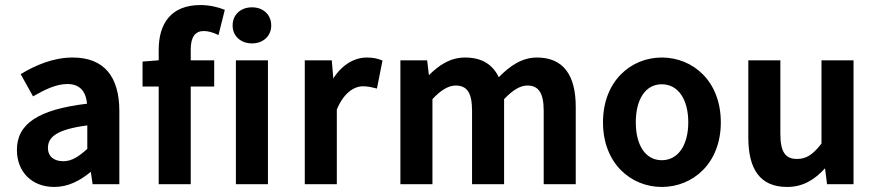

<svg xmlns="http://www.w3.org/2000/svg" viewBox="-20 -730 3476 761"><path d="M47 -136C47 -48 107 11 195 11C251 11 297 -14 340 -49L347 0H453V-290C453 -427 392 -502 268 -502C191 -502 119 -471 62 -436L111 -348C156 -374 202 -397 247 -397C302 -397 321 -361 325 -319C133 -296 47 -240 47 -136ZM326 -233V-140C293 -110 265 -91 231 -91C196 -91 170 -108 170 -144C170 -187 205 -217 326 -233Z M545 -486V-387H609V0H736V-387H829V-491H736V-534C736 -584 754 -607 788 -607C804 -607 824 -602 846 -591L871 -691C845 -702 809 -710 775 -710C657 -710 609 -636 609 -532V-491Z M915 -491V0H1042V-491ZM902 -629C902 -587 934 -558 979 -558C1023 -558 1055 -587 1055 -629C1055 -672 1023 -701 979 -701C934 -701 902 -672 902 -629Z M1188 -491V0H1315V-296C1343 -363 1384 -388 1419 -388C1438 -388 1454 -384 1474 -379L1496 -490C1477 -498 1459 -502 1434 -502C1385 -502 1336 -474 1301 -419L1295 -491Z M1567 -491V0H1694V-337C1728 -374 1759 -391 1786 -391C1830 -391 1851 -364 1851 -291V0H1978V-337C2013 -374 2043 -391 2070 -391C2113 -391 2135 -364 2135 -291V0H2262V-306C2262 -431 2214 -502 2108 -502C2049 -502 2001 -469 1957 -424C1933 -473 1892 -502 1823 -502C1765 -502 1720 -472 1680 -432L1673 -491Z M2603 11C2726 11 2837 -82 2837 -245C2837 -409 2726 -502 2603 -502C2481 -502 2370 -409 2370 -245C2370 -82 2481 11 2603 11ZM2603 -396C2668 -396 2708 -336 2708 -245C2708 -155 2668 -95 2603 -95C2538 -95 2500 -155 2500 -245C2500 -336 2538 -396 2603 -396Z M3100 11C3163 11 3209 -18 3250 -63L3258 0H3363V-491H3236V-161C3202 -117 3176 -100 3139 -100C3093 -100 3073 -127 3073 -200V-491H2946V-185C2946 -60 2992 11 3100 11Z"/></svg>

Font: Source Sans Pro SemBd
Style: Regular
Weight: 700
Designer: Paul D. Hunt
Foundry: Adobe Systems Incorporated
Version: Version 2.020;PS 2.0;hotconv 1.0.86;makeotf.lib2.5.63406